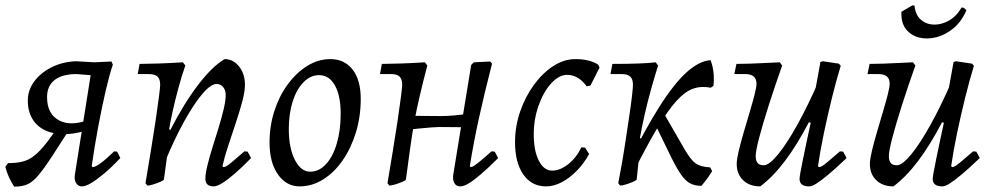

<svg xmlns="http://www.w3.org/2000/svg" viewBox="-26 -685 3713 718"><path d="M280 12Q266 12 258.5 -0.5Q251 -13 254 -32L317 -429L348 -401L260 -408Q207 -408 178.5 -386Q150 -364 150 -322Q150 -258 195.5 -234.5Q241 -211 311 -239L317 -204Q266 -185 222.5 -183.5Q179 -182 146.5 -196Q114 -210 96 -239Q78 -268 78 -309Q78 -348 102 -380.5Q126 -413 167 -433.5Q208 -454 258 -456L327 -452L391 -455L396 -443Q384 -409 370 -349Q356 -289 342 -215Q328 -141 317 -64L320 -60Q330 -60 350 -74.5Q370 -89 401 -119L412 -118L424 -94Q392 -60 364 -36.5Q336 -13 315 -0.5Q294 12 280 12ZM27 13Q3 -24 -6 -61L4 -75Q36 -75 59.5 -81Q83 -87 104.5 -104.5Q126 -122 152 -156L201 -224L238 -208L171 -104Q139 -55 117.5 -29.5Q96 -4 76 4.5Q56 13 27 13Z M773 12Q742 12 742 -17Q742 -35 749.5 -66Q757 -97 768.5 -133.5Q780 -170 791.5 -207.5Q803 -245 810.5 -277Q818 -309 818 -330Q818 -348 808.5 -359.5Q799 -371 784 -371Q762 -371 730 -333Q698 -295 661 -228Q624 -161 588 -72L592 -210L611 -199Q663 -300 715.5 -368.5Q768 -437 814 -464Q846 -464 868 -436.5Q890 -409 890 -368Q890 -342 879.5 -303.5Q869 -265 854.5 -221.5Q840 -178 826.5 -137Q813 -96 806 -64L809 -60Q814 -60 820.5 -63.5Q827 -67 842.5 -80Q858 -93 888 -119L900 -118L913 -94Q878 -58 850.5 -34.5Q823 -11 804 0.5Q785 12 773 12ZM525 9 518 0Q528 -59 538 -120Q548 -181 556 -234.5Q564 -288 568.5 -324Q573 -360 573 -368Q573 -389 563 -398.5Q553 -408 530 -408H489L496 -446Q521 -446 566.5 -447.5Q612 -449 658 -452L667 -440Q654 -403 641.5 -357Q629 -311 619 -266Q609 -221 604 -186L603 -132L587 -14Q587 -11 574.5 -5.5Q562 0 547.5 4.5Q533 9 525 9Z M1094 12Q1045 12 1013.5 -32.5Q982 -77 982 -152Q982 -214 1000 -270Q1018 -326 1050 -369.5Q1082 -413 1123 -438.5Q1164 -464 1209 -464Q1262 -464 1292.5 -425Q1323 -386 1323 -315Q1323 -249 1305 -190Q1287 -131 1255.5 -85.5Q1224 -40 1182.5 -14Q1141 12 1094 12ZM1134 -43Q1167 -43 1193 -71Q1219 -99 1233.5 -148.5Q1248 -198 1248 -260Q1248 -327 1226.5 -365.5Q1205 -404 1167 -404Q1135 -404 1109 -377.5Q1083 -351 1068.5 -305.5Q1054 -260 1054 -202Q1054 -132 1076.5 -87.5Q1099 -43 1134 -43Z M1430 9 1423 0Q1433 -59 1443 -120Q1453 -181 1461 -234.5Q1469 -288 1473.5 -324Q1478 -360 1478 -368Q1478 -389 1468.5 -398.5Q1459 -408 1436 -408H1395L1402 -446Q1427 -446 1472 -447.5Q1517 -449 1563 -452L1572 -440Q1556 -379 1544 -328Q1532 -277 1523.5 -230Q1515 -183 1508 -132L1492 -14Q1492 -11 1479.5 -5.5Q1467 0 1452.5 4.5Q1438 9 1430 9ZM1483 -198 1491 -252Q1524 -252 1557 -251.5Q1590 -251 1623 -251Q1649 -251 1674.5 -253.5Q1700 -256 1744 -262L1739 -209L1616 -210Q1608 -210 1586.5 -208.5Q1565 -207 1537 -204Q1509 -201 1483 -198ZM1824 -118 1837 -94Q1800 -57 1772.5 -33.5Q1745 -10 1726.5 1Q1708 12 1695 12Q1680 12 1673 -0.5Q1666 -13 1669 -32L1736 -442L1746 -452L1807 -455L1814 -447Q1785 -334 1765 -243Q1745 -152 1731 -64L1734 -60Q1739 -60 1746 -64.5Q1753 -69 1768.5 -81.5Q1784 -94 1812 -119Z M2095 -405Q2064 -405 2035 -373Q2006 -341 1988 -290Q1970 -239 1970 -183Q1970 -121 1989 -84Q2008 -47 2039 -47Q2069 -47 2099.5 -71.5Q2130 -96 2148 -134L2162 -133L2177 -109Q2158 -74 2131 -46.5Q2104 -19 2074.5 -3.5Q2045 12 2016 12Q1962 12 1931 -32.5Q1900 -77 1900 -153Q1900 -212 1919 -267.5Q1938 -323 1970.5 -367.5Q2003 -412 2043 -438Q2083 -464 2126 -464Q2152 -464 2174.5 -458.5Q2197 -453 2211 -443L2216 -432L2182 -365L2168 -362Q2137 -405 2095 -405Z M2347 -49 2320 -68Q2387 -203 2441.5 -288.5Q2496 -374 2542.5 -415.5Q2589 -457 2631 -460Q2639 -441 2642 -415.5Q2645 -390 2642 -364L2632 -357Q2597 -364 2566.5 -353.5Q2536 -343 2504.5 -308.5Q2473 -274 2435 -211Q2397 -148 2347 -49ZM2293 9 2286 0Q2292 -30 2299.5 -73Q2307 -116 2314 -163Q2321 -210 2327.5 -253Q2334 -296 2337.5 -327Q2341 -358 2341 -368Q2341 -389 2331 -398.5Q2321 -408 2298 -408H2257L2264 -446Q2321 -446 2361.5 -447.5Q2402 -449 2426 -452L2435 -440Q2423 -402 2409.5 -354Q2396 -306 2385 -257.5Q2374 -209 2367 -169L2381 -161L2364 -101L2355 -14Q2355 -11 2342.5 -5.5Q2330 0 2315.5 4.5Q2301 9 2293 9ZM2597 10Q2573 10 2555.5 1Q2538 -8 2522 -30.5Q2506 -53 2486 -93L2428 -212L2459 -257L2535 -125Q2558 -86 2576 -73.5Q2594 -61 2630 -59L2637 -45Q2628 -30 2618.5 -17Q2609 -4 2597 10Z M2817 12Q2777 12 2753 -11Q2729 -34 2729 -72Q2729 -89 2736.5 -120.5Q2744 -152 2755 -189.5Q2766 -227 2777 -264Q2788 -301 2795.5 -330Q2803 -359 2803 -372Q2803 -408 2761 -408H2720L2728 -446Q2749 -446 2778 -447Q2807 -448 2837 -449.5Q2867 -451 2890 -452L2899 -440Q2871 -361 2848.5 -290.5Q2826 -220 2813 -170Q2800 -120 2800 -102Q2800 -84 2807 -75.5Q2814 -67 2830 -67Q2850 -67 2883 -107Q2916 -147 2955.5 -218Q2995 -289 3035 -381L3023 -220L2999 -228Q2954 -142 2909 -82.5Q2864 -23 2817 12ZM3000 12Q2964 12 2964 -16Q2964 -22 2967 -39Q2970 -56 2976 -85.5Q2982 -115 2991 -157.5Q3000 -200 3012 -255L3013 -294L3042 -453L3051 -456L3111 -447L3118 -439Q3102 -387 3085.5 -320.5Q3069 -254 3055 -187Q3041 -120 3033 -64L3036 -60Q3041 -60 3047.5 -63.5Q3054 -67 3069.5 -80Q3085 -93 3115 -119L3127 -118L3140 -94Q3099 -55 3071.5 -32Q3044 -9 3027 1.5Q3010 12 3000 12Z M3315 12Q3275 12 3251 -11Q3227 -34 3227 -72Q3227 -89 3234.5 -120.5Q3242 -152 3253 -189.5Q3264 -227 3275 -264Q3286 -301 3293.5 -330Q3301 -359 3301 -372Q3301 -408 3259 -408H3218L3226 -446Q3247 -446 3276 -447Q3305 -448 3335 -449.5Q3365 -451 3388 -452L3397 -440Q3369 -361 3346.5 -290.5Q3324 -220 3311 -170Q3298 -120 3298 -102Q3298 -84 3305 -75.5Q3312 -67 3328 -67Q3348 -67 3381 -107Q3414 -147 3453.5 -218Q3493 -289 3533 -381L3521 -220L3497 -228Q3452 -142 3407 -82.5Q3362 -23 3315 12ZM3498 12Q3462 12 3462 -16Q3462 -22 3465 -39Q3468 -56 3474 -85.5Q3480 -115 3489 -157.5Q3498 -200 3510 -255L3511 -294L3540 -453L3549 -456L3609 -447L3616 -439Q3600 -387 3583.5 -320.5Q3567 -254 3553 -187Q3539 -120 3531 -64L3534 -60Q3539 -60 3545.5 -63.5Q3552 -67 3567.5 -80Q3583 -93 3613 -119L3625 -118L3638 -94Q3597 -55 3569.5 -32Q3542 -9 3525 1.5Q3508 12 3498 12ZM3588 -647Q3571 -606 3541 -580.5Q3511 -555 3476.5 -546Q3442 -537 3411.5 -544.5Q3381 -552 3362 -576Q3343 -600 3345 -641L3386 -665L3394 -664Q3397 -630 3417 -612Q3437 -594 3465.5 -593Q3494 -592 3522.5 -608Q3551 -624 3570 -657L3578 -656Z"/></svg>

Font: Alegreya
Style: Italic
Weight: 400
Italic angle: -7°
Designer: Juan Pablo del Peral
Foundry: Huerta Tipografica
Version: Version 2.009